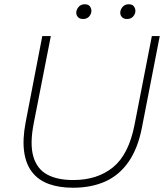

<svg xmlns="http://www.w3.org/2000/svg" viewBox="-20 -869 770 899"><path d="M322 10Q256 10 207.5 -8Q159 -26 130 -63.5Q101 -101 93 -159Q85 -217 100 -296L178 -700H218L138 -292Q119 -195 136 -136.5Q153 -78 200.5 -52Q248 -26 323 -26Q436 -26 509.5 -86Q583 -146 610 -285L691 -700H728L645 -274Q626 -175 582.5 -112Q539 -49 473.5 -19.5Q408 10 322 10ZM369 -780Q353 -780 345 -789Q337 -798 337 -809Q337 -823 347.5 -836Q358 -849 377 -849Q394 -849 401 -839Q408 -829 408 -818Q408 -804 397.5 -792Q387 -780 369 -780ZM575 -780Q559 -780 551 -789Q543 -798 543 -809Q543 -823 553.5 -836Q564 -849 583 -849Q600 -849 607 -839Q614 -829 614 -818Q614 -804 603.5 -792Q593 -780 575 -780Z"/></svg>

Font: REM Medium Thin
Style: Italic
Weight: 250
Italic angle: -11°
Version: Version 1.005;gftools[0.9.28]